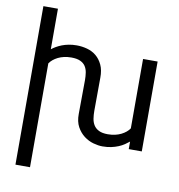

<svg xmlns="http://www.w3.org/2000/svg" viewBox="-96 -804 1018 1091"><g transform="rotate(10 412.5 -258.5)"><path d="M149.9 198.7H65.9V-715.8H149.9V-481.9Q161.1 -490.7 175.3 -499Q189.5 -507.3 207 -514.2Q224.6 -521 245.6 -525.1Q266.6 -529.3 291.5 -529.3Q322.3 -529.3 351.8 -521.2Q381.3 -513.2 404.3 -494.4Q427.2 -475.6 441.4 -445.3Q455.6 -415 455.1 -371.1L454.1 -180.2Q454.1 -157.2 457.3 -136.2Q460.4 -115.2 470.7 -98.6Q481 -82 500.5 -72.3Q520 -62.5 552.2 -62.5Q574.7 -62.5 594 -66.9Q613.3 -71.3 628.9 -79.1Q644.5 -86.9 656.5 -96.9Q668.5 -106.9 675.8 -118.2V-518.6H759.8V0H684.6V-43.5Q673.3 -34.2 658.9 -24.4Q644.5 -14.6 625.7 -6.8Q606.9 1 584.2 5.9Q561.5 10.7 534.2 10.7Q510.3 10.7 481.4 2.7Q452.6 -5.4 427.7 -24.2Q402.8 -43 386.2 -73.2Q369.6 -103.5 370.1 -147.5L371.6 -343.3Q371.6 -365.7 368.4 -386.2Q365.2 -406.7 355 -422.4Q344.7 -438 325.2 -447Q305.7 -456.1 273.4 -456.1Q251 -456.1 231.7 -451.7Q212.4 -447.3 196.8 -439.5Q181.2 -431.6 169.2 -421.6Q157.2 -411.6 149.9 -400.4Z"/></g></svg>

Font: Arian AMU
Style: Regular
Weight: 400
Designer: Ruben Hakobyan (Tarumian)
Foundry: Ruben Hakobyan (Tarumian)
Version: Version 4.003